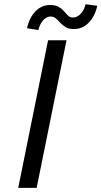

<svg xmlns="http://www.w3.org/2000/svg" viewBox="-20 -916 494 936"><path d="M68.8 0 214.4 -719.7H304.2L158.7 0ZM167 -769.5 111.8 -778.3Q122.6 -829.6 152.6 -860.6Q182.6 -891.6 224.1 -891.6Q250.5 -891.6 266.4 -882.3Q282.2 -873 292.2 -861.1Q302.2 -849.1 311.8 -839.8Q321.3 -830.6 335 -830.6Q357.4 -830.6 374.8 -850.3Q392.1 -870.1 397 -895.5L454.1 -887.7Q443.4 -837.4 413.1 -805.9Q382.8 -774.4 339.8 -774.4Q314.9 -774.4 299.8 -783.7Q284.7 -793 273.9 -804.9Q263.2 -816.9 252.4 -826.2Q241.7 -835.4 226.1 -835.4Q206.5 -835.4 190.2 -816.9Q173.8 -798.3 167 -769.5Z"/></svg>

Font: Reddit Sans
Style: Italic
Weight: 400
Italic angle: -11.25°
Designer: Stephen Hutchings
Version: Version 1.013